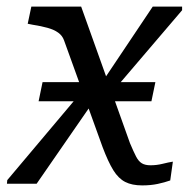

<svg xmlns="http://www.w3.org/2000/svg" viewBox="-20 -557 584 582"><path d="M97 -250 109 -308H451L439 -250ZM305 -260 291 -310 443 -537H532V-526ZM1 0 2 -11 242 -296 259 -243 91 0ZM411 5Q380 5 359.5 -5.5Q339 -16 323.5 -41Q308 -66 291 -111L174 -435Q169 -449 156.5 -458Q144 -467 124.5 -472.5Q105 -478 79 -482L64 -485L75 -537H226L374 -123Q385 -97 392.5 -82.5Q400 -68 410 -62Q420 -56 436 -56Q455 -56 473 -60.5Q491 -65 504 -67L496 -10Q479 -4 458 0.5Q437 5 411 5Z"/></svg>

Font: Roboto Serif
Style: Italic
Weight: 400
Italic angle: -10°
Designer: Greg Gazdowicz
Foundry: Commercial Type
Version: Version 1.008